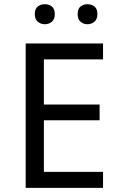

<svg xmlns="http://www.w3.org/2000/svg" viewBox="-20 -907 582 927"><path d="M477.5 -77.1V0H104V-697.3H477.5V-620.1H191.9V-402.3H460.9V-326.2H191.9V-77.1ZM147.9 -838.9Q147.9 -864.7 162.4 -875.7Q176.8 -886.7 196.8 -886.7Q215.8 -886.7 230.2 -875.7Q244.6 -864.7 244.6 -838.9Q244.6 -814 230.2 -802Q215.8 -790 196.8 -790Q176.8 -790 162.4 -802Q147.9 -814 147.9 -838.9ZM355 -838.9Q355 -864.7 369.1 -875.7Q383.3 -886.7 402.3 -886.7Q421.4 -886.7 435.8 -875.7Q450.2 -864.7 450.2 -838.9Q450.2 -814 435.8 -802Q421.4 -790 402.3 -790Q383.3 -790 369.1 -802Q355 -814 355 -838.9Z"/></svg>

Font: Lunasima
Style: Regular
Weight: 400
Designer: The DocRepair Project, Monotype Design Team
Foundry: Google
Version: Version 2.009